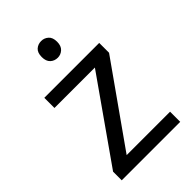

<svg xmlns="http://www.w3.org/2000/svg" viewBox="-220 -824 910 910"><g transform="rotate(-45 235.0 -368.5)"><path d="M431 0H39V-58L327 -468H56V-536H424V-470L140 -68H431ZM236 -737Q256 -737 271.5 -723.5Q287 -710 287 -681Q287 -653 271.5 -639Q256 -625 236 -625Q214 -625 199 -639Q184 -653 184 -681Q184 -710 199 -723.5Q214 -737 236 -737Z"/></g></svg>

Font: Noto Sans Cypro Minoan
Style: Regular
Weight: 400
Designer: David Williams
Foundry: David Williams
Version: Version 1.503; ttfautohint (v1.8.4.7-5d5b)